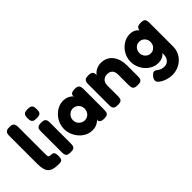

<svg xmlns="http://www.w3.org/2000/svg" viewBox="-34 -1395 2285 2285"><g transform="rotate(-45 1108.0 -252.5)"><path d="M233 9Q192 9 160.5 4.5Q129 0 106.5 -12Q84 -24 70 -45Q56 -66 49.5 -99.5Q43 -133 43 -182V-644Q43 -664 46.5 -681Q50 -698 66 -709Q82 -720 118 -720Q154 -720 169.5 -709Q185 -698 189 -681Q193 -664 193 -644V-189Q193 -173 194.5 -162.5Q196 -152 200.5 -146Q205 -140 213 -138Q221 -136 234 -136Q246 -136 258.5 -133Q271 -130 280 -115Q289 -100 289 -65Q289 -29 280 -13Q271 3 258.5 6Q246 9 233 9Z M422 9Q385 9 369.5 -1.5Q354 -12 350.5 -29.5Q347 -47 347 -66V-415Q347 -435 350.5 -452Q354 -469 370 -479.5Q386 -490 423 -490Q459 -490 474.5 -479Q490 -468 493.5 -451Q497 -434 497 -413V-65Q497 -46 493.5 -28.5Q490 -11 474.5 -1Q459 9 422 9ZM422 -563Q384 -563 368 -574Q352 -585 348.5 -603Q345 -621 345 -641Q345 -662 349 -679.5Q353 -697 369 -707.5Q385 -718 423 -718Q460 -718 476 -707Q492 -696 495.5 -678Q499 -660 499 -640Q499 -620 495.5 -602Q492 -584 476 -573.5Q460 -563 422 -563Z M987 8Q950 8 932.5 -5Q915 -18 915 -37L925 -54Q919 -44 902 -29.5Q885 -15 858 -3.5Q831 8 791 8Q745 8 703.5 -12Q662 -32 630 -67.5Q598 -103 579.5 -148Q561 -193 561 -243Q561 -292 579.5 -336.5Q598 -381 630.5 -415.5Q663 -450 704 -470Q745 -490 791 -490Q828 -490 854 -479.5Q880 -469 897.5 -455Q915 -441 924 -428L916 -442Q915 -466 932.5 -478.5Q950 -491 988 -491Q1024 -491 1039.5 -480Q1055 -469 1058.5 -451Q1062 -433 1062 -413V-68Q1062 -49 1058.5 -31Q1055 -13 1039.5 -2.5Q1024 8 987 8ZM813 -141Q839 -141 860.5 -154.5Q882 -168 894.5 -191Q907 -214 907 -242Q907 -271 894 -293.5Q881 -316 859 -329.5Q837 -343 811 -343Q782 -343 759.5 -329Q737 -315 723.5 -292Q710 -269 710 -240Q710 -213 723.5 -190.5Q737 -168 760.5 -154.5Q784 -141 813 -141Z M1217 8Q1180 8 1164.5 -2.5Q1149 -13 1145.5 -30.5Q1142 -48 1142 -67V-419Q1142 -438 1146 -454.5Q1150 -471 1165.5 -481Q1181 -491 1218 -491Q1250 -491 1265 -482.5Q1280 -474 1284.5 -462Q1289 -450 1289 -439.5Q1289 -429 1291 -425L1285 -406Q1287 -421 1300.5 -436.5Q1314 -452 1334.5 -464.5Q1355 -477 1378.5 -484Q1402 -491 1425 -491Q1473 -491 1510.5 -473.5Q1548 -456 1574 -423Q1600 -390 1613.5 -345.5Q1627 -301 1627 -248V-66Q1627 -47 1623.5 -29.5Q1620 -12 1604.5 -2Q1589 8 1552 8Q1514 8 1498.5 -2.5Q1483 -13 1479 -30.5Q1475 -48 1475 -67V-248Q1475 -278 1465 -299Q1455 -320 1435 -331.5Q1415 -343 1386 -343Q1357 -343 1336 -331Q1315 -319 1303.5 -298Q1292 -277 1292 -248V-66Q1292 -47 1288.5 -29.5Q1285 -12 1269.5 -2Q1254 8 1217 8Z M1930 215Q1895 215 1860 206Q1825 197 1796 182Q1767 167 1750 150Q1733 133 1733 116Q1733 100 1739 86.5Q1745 73 1757 60Q1771 45 1781 37Q1791 29 1805 29Q1819 29 1830 36.5Q1841 44 1853.5 53Q1866 62 1885 69.5Q1904 77 1933 77Q1954 77 1971 69.5Q1988 62 2001 47.5Q2014 33 2021 13.5Q2028 -6 2028 -30V-444Q2031 -470 2048.5 -481.5Q2066 -493 2102 -493Q2138 -493 2152.5 -482.5Q2167 -472 2170.5 -455Q2174 -438 2174 -419V-24Q2174 33 2153 77.5Q2132 122 2097 152.5Q2062 183 2019 199Q1976 215 1930 215ZM1912 -4Q1867 -4 1826.5 -23.5Q1786 -43 1754.5 -77Q1723 -111 1705 -155Q1687 -199 1687 -248Q1687 -297 1705 -340.5Q1723 -384 1754.5 -417.5Q1786 -451 1826.5 -470.5Q1867 -490 1912 -490Q1956 -490 1987 -472.5Q2018 -455 2037.5 -422.5Q2057 -390 2066 -345.5Q2075 -301 2075 -246Q2075 -172 2059 -117.5Q2043 -63 2007 -33.5Q1971 -4 1912 -4ZM1930 -149Q1956 -149 1977 -162.5Q1998 -176 2010.5 -198Q2023 -220 2023 -248Q2023 -276 2010.5 -298Q1998 -320 1976.5 -333Q1955 -346 1928 -346Q1901 -346 1880 -333Q1859 -320 1846.5 -297.5Q1834 -275 1834 -247Q1834 -220 1847 -198Q1860 -176 1881.5 -162.5Q1903 -149 1930 -149Z"/></g></svg>

Font: Fredoka SemiBold
Style: Regular
Weight: 600
Designer: Ben Nathan
Foundry: Milena B. Brandão, Ben Nathan
Version: Version 2.001